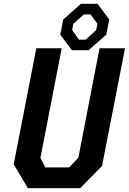

<svg xmlns="http://www.w3.org/2000/svg" viewBox="-20 -982 672 1002"><path d="M125.5 0H398.5L512.5 -116L632.5 -730H499.5L389 -159.5L341.5 -108.5H216.5L191 -158L302 -730H169.5L51.5 -124.5ZM294.5 -801 355.5 -720H442.5L535 -801.5L550 -880.5L489 -962H402L310 -880ZM356.5 -825 362.5 -857.5 418 -907H452.5L488.5 -857.5L482 -825L427 -775H392Z"/></svg>

Font: Monaspace Krypton SemiBold
Style: Italic
Weight: 600
Italic angle: -11°
Designer: Riley Cran & the Lettermatic Team
Foundry: Lettermatic
Version: Version 1.101 (Monaspace Krypton)